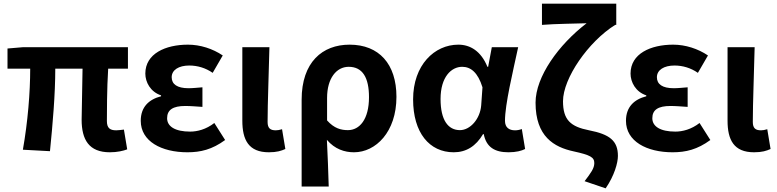

<svg xmlns="http://www.w3.org/2000/svg" viewBox="-20 -818 4245 1049"><path d="M580 14C621 14 654 6 675 -2L657 -110C640 -108 625 -106 615 -106C581 -106 564 -118 564 -157C564 -191 564 -337 571 -443H679V-560H104L21 -553V-443H145C145 -312 132 -153 105 0L253 8C268 -141 282 -303 282 -443H431C430 -342 426 -204 426 -164C426 -55 466 14 580 14Z M1004 14C1076 14 1139 -1 1210 -53L1151 -146C1106 -111 1058 -99 1019 -99C937 -99 893 -127 893 -172C893 -218 925 -239 992 -239C1022 -239 1054 -236 1086 -234V-341C1060 -339 1033 -336 1010 -336C948 -336 918 -358 918 -396C918 -436 957 -460 1014 -460C1059 -460 1103 -447 1142 -420L1197 -515C1142 -552 1074 -574 1007 -574C884 -574 774 -525 774 -416C774 -369 802 -316 860 -297V-292C794 -275 749 -234 749 -158C749 -46 862 14 1004 14Z M1449 14C1493 14 1517 6 1539 -4L1521 -112C1509 -108 1496 -106 1487 -106C1457 -106 1442 -117 1442 -152C1442 -257 1449 -423 1452 -560H1304V-159C1304 -54 1338 14 1449 14Z M1628 201H1776C1774 114 1770 37 1766 -54C1809 -3 1863 14 1914 14C2033 14 2146 -97 2146 -289C2146 -468 2051 -574 1890 -574C1742 -574 1628 -479 1628 -273ZM1881 -107C1844 -107 1806 -116 1767 -160V-283C1767 -390 1818 -453 1885 -453C1961 -453 1996 -394 1996 -287C1996 -165 1944 -107 1881 -107Z M2459 14C2527 14 2580 -19 2619 -85H2623C2637 -14 2683 14 2758 14C2800 14 2830 6 2849 -4L2831 -113C2818 -108 2805 -106 2794 -106C2762 -106 2739 -121 2739 -158C2739 -248 2782 -425 2811 -560H2667L2647 -453H2643C2608 -539 2549 -574 2484 -574C2354 -574 2237 -463 2237 -275C2237 -93 2326 14 2459 14ZM2493 -107C2428 -107 2387 -162 2387 -277C2387 -398 2446 -453 2505 -453C2552 -453 2591 -422 2616 -341L2609 -242C2603 -168 2549 -107 2493 -107Z M3289 211C3337 141 3356 71 3356 34C3356 -49 3311 -84 3199 -106C3097 -126 3056 -163 3056 -265C3056 -390 3194 -590 3341 -682H3347V-798H2941V-682C3011 -688 3133 -689 3185 -691C3032 -574 2906 -399 2906 -257C2906 -72 3007 -14 3114 9C3205 29 3227 41 3227 73C3227 102 3208 127 3174 172Z M3655 14C3727 14 3790 -1 3861 -53L3802 -146C3757 -111 3709 -99 3670 -99C3588 -99 3544 -127 3544 -172C3544 -218 3576 -239 3643 -239C3673 -239 3705 -236 3737 -234V-341C3711 -339 3684 -336 3661 -336C3599 -336 3569 -358 3569 -396C3569 -436 3608 -460 3665 -460C3710 -460 3754 -447 3793 -420L3848 -515C3793 -552 3725 -574 3658 -574C3535 -574 3425 -525 3425 -416C3425 -369 3453 -316 3511 -297V-292C3445 -275 3400 -234 3400 -158C3400 -46 3513 14 3655 14Z M4100 14C4144 14 4168 6 4190 -4L4172 -112C4160 -108 4147 -106 4138 -106C4108 -106 4093 -117 4093 -152C4093 -257 4100 -423 4103 -560H3955V-159C3955 -54 3989 14 4100 14Z"/></svg>

Font: Noto Sans Mono CJK JP Bold
Style: Regular
Weight: 700
Designer: Ryoko NISHIZUKA (kana & ideographs); Paul D. Hunt (Latin, Greek & Cyrillic); Wenlong ZHANG (bopomofo); Sandoll Communica
Foundry: Adobe Systems Incorporated
Version: Version 1.004;PS 1.004;hotconv 1.0.82;makeotf.lib2.5.63406